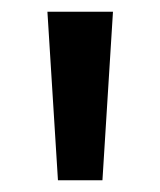

<svg xmlns="http://www.w3.org/2000/svg" viewBox="-20 -800 274 328"><path d="M155 -492H79L61 -780H173Z"/></svg>

Font: Tanohe Sans Medium
Style: Regular
Weight: 500
Designer: Village Type and Design LLC
Foundry: Cooper Hewitt Smithsonian Design Museum
Version: Version 1.00;September 29, 2021;FontCreator 13.0.0.2655 64-b